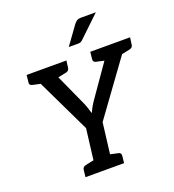

<svg xmlns="http://www.w3.org/2000/svg" viewBox="-163 -1063 1077 1188"><g transform="rotate(-20 375.0 -468.5)"><path d="M267 0 302 -284 93 -719H188Q203 -719 210.5 -712Q218 -705 223 -694L344 -427Q352 -408 357 -391.5Q362 -375 367 -359Q374 -375 383 -391.5Q392 -408 405 -427L591 -694Q597 -703 607 -711Q617 -719 630 -719H727L411 -284L376 0ZM167 -664 174 -719H249L242 -664ZM551 -664 558 -719H654L647 -664ZM170 -719 148 -634 80 -649Q71 -651 66.5 -657Q62 -663 64 -673L69 -719ZM331 -719 325 -673Q324 -663 318 -657Q312 -651 302 -649L230 -634L229 -719ZM590 -719 567 -634 499 -649Q490 -651 486 -657Q482 -663 483 -673L488 -719ZM750 -719 744 -673Q743 -663 737 -657Q731 -651 721 -649L649 -634V-719ZM195 0 200 -46Q201 -56 207 -62Q213 -68 223 -70L294 -85L296 0ZM347 0 369 -85 437 -70Q447 -68 451 -62Q455 -56 454 -46L449 0ZM507 -937H604L469 -808Q460 -799 453 -795.5Q446 -792 433 -792H373L461 -914Q470 -925 479.5 -931Q489 -937 507 -937Z"/></g></svg>

Font: Aleo Medium
Style: Italic
Weight: 500
Italic angle: -7°
Designer: Alessio Laiso
Foundry: Alessio Laiso
Version: Version 2.001;gftools[0.9.29]